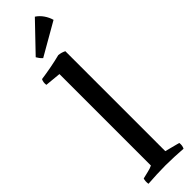

<svg xmlns="http://www.w3.org/2000/svg" viewBox="-332 -955 944 944"><g transform="rotate(-45 139.5 -483.0)"><path d="M189 -50 266 -30Q269 -11 261 5Q234 3 200.5 1.5Q167 0 139 0Q111 0 78 1.5Q45 3 17 5Q14 -14 19 -30Q38 -35 56.5 -39Q75 -43 89 -50V-686L6 -694Q3 -714 11 -729Q47 -734 83.5 -741Q120 -748 151 -756Q161 -755 170 -752.5Q179 -750 189 -745ZM88 -798Q79 -806 74.5 -812.5Q70 -819 65 -827L203 -971Q223 -958 237 -937.5Q251 -917 257 -895Z"/></g></svg>

Font: Alike
Style: Regular
Weight: 400
Designer: Sveta Sebyakina
Foundry: Cyreal (www.cyreal.org)
Version: Version 1.301; ttfautohint (v1.8.4.7-5d5b)